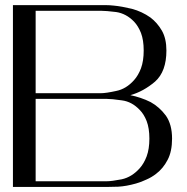

<svg xmlns="http://www.w3.org/2000/svg" viewBox="-20 -740 740 760"><path d="M496.1 -363.3Q547.9 -377.9 593.8 -417Q638.7 -457 638.7 -540Q638.7 -586.9 621.1 -618.2Q602.5 -650.4 575.2 -670.9Q542 -694.3 502 -705.1Q461.9 -714.8 430.7 -717.8Q413.1 -719.7 399.4 -719.7Q386.7 -719.7 379.9 -719.7Q365.2 -719.7 317.4 -719.7Q270.5 -719.7 219.7 -719.7Q192.4 -719.7 166 -719.7Q140.6 -719.7 121.1 -719.7Q107.4 -719.7 80.1 -719.7Q64.5 -719.7 31.2 -719.7Q31.2 -479.5 31.2 0Q42 0 62.5 0Q82 0 121.1 0Q144.5 0 173.8 0Q203.1 0 233.4 0Q290 0 338.9 0Q388.7 0 402.3 0Q415 0 448.2 -1Q480.5 -2.9 518.6 -13.7Q539.1 -19.5 559.6 -29.3Q580.1 -38.1 597.7 -51.8Q626 -73.2 643.6 -107.4Q661.1 -140.6 661.1 -191.4Q661.1 -247.1 636.7 -282.2Q611.3 -316.4 576.2 -335.9Q556.6 -345.7 536.1 -352.5Q515.6 -359.4 496.1 -363.3ZM379.9 -697.3Q399.4 -697.3 439.5 -692.4Q479.5 -686.5 510.7 -654.3Q527.3 -636.7 538.1 -609.4Q548.8 -581.1 548.8 -540Q548.8 -499 538.1 -469.7Q527.3 -441.4 510.7 -422.9Q479.5 -387.7 439.5 -379.9Q399.4 -371.1 379.9 -371.1Q376 -371.1 334 -371.1Q293 -371.1 242.2 -371.1Q209 -371.1 175.8 -371.1Q143.6 -371.1 121.1 -371.1Q121.1 -480.5 121.1 -697.3Q139.6 -697.3 165 -697.3Q190.4 -697.3 218.8 -697.3Q269.5 -697.3 317.4 -697.3Q365.2 -697.3 379.9 -697.3ZM402.3 -22.5Q398.4 -22.5 349.6 -22.5Q299.8 -22.5 240.2 -22.5Q208 -22.5 176.8 -22.5Q146.5 -22.5 121.1 -22.5Q121.1 -130.9 121.1 -348.6Q136.7 -348.6 167 -348.6Q197.3 -348.6 232.4 -348.6Q285.2 -348.6 335.9 -348.6Q387.7 -348.6 402.3 -348.6Q421.9 -348.6 461.9 -342.8Q502 -337.9 533.2 -304.7Q549.8 -288.1 560.5 -260.7Q571.3 -232.4 571.3 -191.4Q571.3 -150.4 560.5 -121.1Q549.8 -92.8 533.2 -74.2Q502 -39.1 461.9 -30.3Q421.9 -22.5 402.3 -22.5Z"/></svg>

Font: Suave
Style: Regular
Weight: 400
Designer: Manu Ambady
Version: Version 1.0